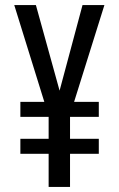

<svg xmlns="http://www.w3.org/2000/svg" viewBox="-20 -734 469 754"><path d="M214 -378 304 -714H390L271 -334H368V-275H255V-189H368V-130H255V0H171V-130H60V-189H171V-275H60V-334H154L36 -714H121Z"/></svg>

Font: Noto Sans Lao ExtraCondensed
Style: Regular
Weight: 400
Width: 2
Designer: Monotype Design Team
Foundry: Monotype Imaging Inc.
Version: Version 2.004; ttfautohint (v1.8.4.7-5d5b)